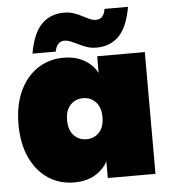

<svg xmlns="http://www.w3.org/2000/svg" viewBox="-55 -829 789 886"><g transform="rotate(-5 340.0 -386.0)"><path d="M20 -282.2Q20 -371.1 50.5 -436.5Q81.1 -502 134 -536.4Q187 -570.8 252.9 -570.8Q308.1 -570.8 348.1 -548.3Q388.2 -525.9 409.2 -486.8V-564H629.9V0H409.2V-77.1Q388.2 -38.1 348.1 -15.6Q308.1 6.8 252.9 6.8Q187 6.8 134 -27.6Q81.1 -62 50.5 -127.4Q20 -192.9 20 -282.2ZM112.8 -602.1Q128.9 -694.8 169.4 -736.3Q210 -777.8 273.9 -777.8Q297.9 -777.8 318.8 -771Q339.8 -764.2 363.8 -751Q382.8 -741.2 394.3 -736.6Q405.8 -731.9 418 -731.9Q455.1 -731.9 461.9 -778.8H570.8Q554.7 -686 514.2 -645Q473.6 -604 409.7 -604Q385.7 -604 364.7 -611.1Q343.8 -618.2 319.8 -630.9Q305.7 -637.7 291.7 -643.3Q277.8 -648.9 265.6 -648.9Q229.5 -648.9 220.7 -602.1ZM245.1 -282.2Q245.1 -237.3 268.1 -212.2Q291 -187 327.1 -187Q363.3 -187 386.2 -211.9Q409.2 -236.8 409.2 -282.2Q409.2 -327.1 386 -352.1Q362.8 -377 327.1 -377Q291 -377 268.1 -352.1Q245.1 -327.1 245.1 -282.2Z"/></g></svg>

Font: Poppins Black
Style: Regular
Weight: 900
Designer: Ninad Kale (Devanagari), Jonny Pinhorn (Latin)
Foundry: Indian Type Foundry
Version: 4.004